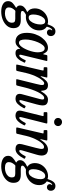

<svg xmlns="http://www.w3.org/2000/svg" viewBox="975 -1860 1055 3206"><g transform="rotate(90 1503.0 -257.5)"><path d="M-80.5 135.5Q-80.5 91 -49.8 61.2Q-19 31.5 17 11Q34.5 0.5 31.5 0Q28.5 -0.5 17.5 -11Q-8 -29.5 -8 -64Q-8 -102 19.8 -131Q47.5 -160 87 -176.5Q103 -184 102.2 -185.5Q101.5 -187 89.5 -196Q65.5 -212 53 -243.2Q40.5 -274.5 40.5 -309Q40.5 -373 71.5 -423.2Q102.5 -473.5 152.8 -502.5Q203 -531.5 260.5 -531.5Q284 -531.5 297.5 -525Q303.5 -523.5 305.5 -524.2Q307.5 -525 309.5 -531.5Q327.5 -588.5 354.2 -621.8Q381 -655 423 -655Q459 -655 481 -633.8Q503 -612.5 503 -577Q503 -548.5 486.5 -530.8Q470 -513 444.5 -513Q422 -513 407 -526.2Q392 -539.5 392 -560Q392 -573.5 398.2 -582.5Q404.5 -591.5 407.5 -596.2Q410.5 -601 402 -601Q391 -601 375.5 -582.2Q360 -563.5 348 -520Q346 -513.5 346.2 -511.5Q346.5 -509.5 351 -506.5Q375.5 -491 392 -460.2Q408.5 -429.5 408.5 -386.5Q408.5 -320 376.2 -269.2Q344 -218.5 293.2 -190Q242.5 -161.5 187.5 -161.5Q173 -161.5 162.5 -162.5Q154 -163.5 149 -162.8Q144 -162 134.5 -157Q115.5 -147 99.5 -133.2Q83.5 -119.5 83.5 -104.5Q83.5 -85.5 104.2 -80.8Q125 -76 153.5 -76Q161.5 -76 177.8 -76.2Q194 -76.5 210.8 -76.5Q227.5 -76.5 235.5 -76.5Q304.5 -76.5 337.5 -46.8Q370.5 -17 370.5 46Q370.5 107.5 331.8 153.2Q293 199 230 224.5Q167 250 94 250Q17 250 -31.8 220.5Q-80.5 191 -80.5 135.5ZM142.5 -284.5Q142 -254.5 152.5 -231.5Q163 -208.5 195 -208.5Q227 -208.5 253 -238.2Q279 -268 294.2 -314.2Q309.5 -360.5 309.5 -410Q309.5 -435.5 298.5 -460Q287.5 -484.5 255.5 -484.5Q223 -484.5 197.2 -454.5Q171.5 -424.5 157 -378.5Q142.5 -332.5 142.5 -284.5ZM71.5 22.5Q51.5 45 38 68.5Q24.5 92 24.5 123.5Q24 188 122.5 188Q160.5 188 196.8 175Q233 162 256.2 136.2Q279.5 110.5 280 71.5Q280 40.5 265 28Q250 15.5 212.5 15.5H137.5Q128.5 15.5 120.2 15.2Q112 15 99.5 14Q88 13.5 83 14.5Q78 15.5 71.5 22.5Z M944.5 -132Q918.5 -70.5 881 -29.2Q843.5 12 786 12Q752.5 12 735.5 -4.5Q718.5 -21 717 -42.5Q716.5 -49.5 717 -53.5Q717.5 -57.5 717.5 -61Q717.5 -73 708.5 -60Q687.5 -29.5 659.2 -9Q631 11.5 594.5 11.5Q526.5 11.5 487.8 -36.2Q449 -84 449 -176Q449 -251.5 471.2 -316Q493.5 -380.5 529.8 -428.5Q566 -476.5 610 -503.5Q654 -530.5 697.5 -530.5Q741 -530.5 762.5 -508.5Q784 -486.5 793.5 -464.5Q799 -450.5 802.8 -449.8Q806.5 -449 810 -464.5L819.5 -506.5Q821 -513.5 824 -516.8Q827 -520 836 -520H899.5Q915 -520 917.5 -516.2Q920 -512.5 917 -500.5L816.5 -85Q814 -75 814 -65.5Q814 -51 827.5 -51Q844.5 -51 864.5 -79.2Q884.5 -107.5 903.5 -149Q907 -156.5 908.8 -158.8Q910.5 -161 919 -157.5L938.5 -149.5Q946 -146.5 947 -143.5Q948 -140.5 944.5 -132ZM774 -357Q774 -388 767.8 -415.2Q761.5 -442.5 746.8 -459.2Q732 -476 707 -476Q680.5 -476 654.5 -445Q628.5 -414 607.2 -364.8Q586 -315.5 573 -259.2Q560 -203 560 -153Q560 -103 572.8 -74.5Q585.5 -46 616.5 -46Q639.5 -46 662.5 -68.2Q685.5 -90.5 705.5 -126.5Q725.5 -162.5 741 -204.2Q756.5 -246 765.2 -286.5Q774 -327 774 -357Z M1042 -520H1173Q1189 -520 1192.8 -518.2Q1196.5 -516.5 1193.5 -502.5L1177 -433Q1171.5 -410 1174.8 -406.5Q1178 -403 1193 -428.5Q1218.5 -470.5 1249.8 -500.5Q1281 -530.5 1321 -530.5Q1369.5 -530.5 1390.5 -506Q1411.5 -481.5 1414.5 -434Q1416 -414.5 1420.2 -414Q1424.5 -413.5 1435.5 -432.5Q1462.5 -478.5 1493.2 -504.5Q1524 -530.5 1563.5 -530.5Q1630.5 -530.5 1652 -489.5Q1673.5 -448.5 1643.5 -341L1578 -102Q1576 -95 1573.8 -83.2Q1571.5 -71.5 1571.5 -68Q1571.5 -53 1584.5 -53Q1600.5 -53 1621.8 -78.8Q1643 -104.5 1663 -145Q1667.5 -153.5 1671 -156.2Q1674.5 -159 1684 -154.5L1698.5 -147.5Q1708 -143 1709.5 -139.5Q1711 -136 1705.5 -125Q1673 -62.5 1636.2 -25.5Q1599.5 11.5 1548 11.5Q1511.5 11.5 1489.8 -5.5Q1468 -22.5 1468 -58.5Q1468 -76 1474 -96.5L1536 -327Q1547 -367.5 1555.5 -399Q1564 -430.5 1561.2 -448.8Q1558.5 -467 1535 -467Q1511 -467 1486.2 -438.2Q1461.5 -409.5 1438.5 -363Q1415.5 -316.5 1396.5 -262Q1377.5 -207.5 1364.5 -155.5L1331 -20.5Q1328 -8 1323.8 -4Q1319.5 0 1303 0H1246.5Q1224.5 0 1223 -4.2Q1221.5 -8.5 1226 -26L1301.5 -331Q1311.5 -370.5 1317.2 -401.2Q1323 -432 1318.2 -449.5Q1313.5 -467 1292.5 -467Q1270.5 -467 1245.5 -440Q1220.5 -413 1196.2 -369Q1172 -325 1152 -272Q1132 -219 1120 -166.5L1087 -21.5Q1083.5 -8 1080 -4Q1076.5 0 1059 0H1003Q980 0 978.5 -5Q977 -10 981.5 -28L1076 -434.5Q1079.5 -450 1077.8 -454Q1076 -458 1061.5 -458H1044.5Q1031 -458 1026.8 -460.8Q1022.5 -463.5 1022.5 -477.5V-497Q1022.5 -511 1025.2 -515.5Q1028 -520 1042 -520Z M1870 -698.5Q1870 -727 1890 -746Q1910 -765 1938 -765Q1966 -765 1986 -746Q2006 -727 2005.5 -698.5Q2005 -670 1985.5 -651.2Q1966 -632.5 1938 -632.5Q1910 -632.5 1890 -651.2Q1870 -670 1870 -698.5ZM1960 -494.5 1860.5 -99Q1859 -93.5 1857 -82.5Q1855 -71.5 1855 -67.5Q1855 -51 1868 -51Q1884 -51 1906.8 -79Q1929.5 -107 1949.5 -147.5Q1953.5 -155 1957.2 -158Q1961 -161 1969.5 -157L1986.5 -149.5Q1994 -146 1994.8 -142Q1995.5 -138 1991.5 -129Q1960 -65 1921.2 -26.5Q1882.5 12 1828.5 12Q1795 12 1771.2 -5Q1747.5 -22 1747.5 -59Q1747.5 -66 1749 -77Q1750.5 -88 1752.5 -95.5L1837.5 -439.5Q1840.5 -451 1837.5 -454.5Q1834.5 -458 1821.5 -458H1793.5Q1780 -458 1776.5 -461.5Q1773 -465 1773 -478V-503.5Q1773 -514.5 1777.2 -517.2Q1781.5 -520 1791.5 -520H1938.5Q1958 -520 1961.2 -515.8Q1964.5 -511.5 1960 -494.5Z M2091.5 -520H2222Q2241 -520 2244.2 -516.5Q2247.5 -513 2244.5 -498L2228 -424.5Q2222.5 -400.5 2226 -400Q2229.5 -399.5 2244.5 -423.5Q2277 -475 2315.8 -502.8Q2354.5 -530.5 2398.5 -530.5Q2432.5 -530.5 2459.5 -512.2Q2486.5 -494 2495.2 -452.5Q2504 -411 2483 -341L2413 -102Q2411 -95 2408.8 -83.2Q2406.5 -71.5 2406.5 -68Q2406.5 -51 2420.5 -51Q2438.5 -51 2461.2 -78Q2484 -105 2504 -145Q2509 -154 2512.8 -157.8Q2516.5 -161.5 2524 -157L2541.5 -148Q2548.5 -144.5 2550.5 -141.2Q2552.5 -138 2547.5 -128Q2515.5 -65 2476.5 -26.8Q2437.5 11.5 2386 11.5Q2350 11.5 2326.8 -5.5Q2303.5 -22.5 2303.5 -58.5Q2303.5 -76 2309 -96.5L2369 -327Q2380 -368 2385.2 -399Q2390.5 -430 2384 -447.2Q2377.5 -464.5 2354 -464.5Q2328.5 -464.5 2301.2 -437.5Q2274 -410.5 2248.2 -366.2Q2222.5 -322 2202 -269.8Q2181.5 -217.5 2170 -167.5L2137.5 -25Q2134.5 -12.5 2130.5 -6.2Q2126.5 0 2110.5 0H2057Q2035 0 2031 -4Q2027 -8 2031 -25.5L2127 -439.5Q2130 -452.5 2127 -455.2Q2124 -458 2112 -458H2090Q2077.5 -458 2075 -462.5Q2072.5 -467 2072.5 -480V-499.5Q2072.5 -512.5 2075.8 -516.2Q2079 -520 2091.5 -520Z M2502.5 135.5Q2502.5 91 2533.2 61.2Q2564 31.5 2600 11Q2617.5 0.5 2614.5 0Q2611.5 -0.5 2600.5 -11Q2575 -29.5 2575 -64Q2575 -102 2602.8 -131Q2630.5 -160 2670 -176.5Q2686 -184 2685.2 -185.5Q2684.5 -187 2672.5 -196Q2648.5 -212 2636 -243.2Q2623.5 -274.5 2623.5 -309Q2623.5 -373 2654.5 -423.2Q2685.5 -473.5 2735.8 -502.5Q2786 -531.5 2843.5 -531.5Q2867 -531.5 2880.5 -525Q2886.5 -523.5 2888.5 -524.2Q2890.5 -525 2892.5 -531.5Q2910.5 -588.5 2937.2 -621.8Q2964 -655 3006 -655Q3042 -655 3064 -633.8Q3086 -612.5 3086 -577Q3086 -548.5 3069.5 -530.8Q3053 -513 3027.5 -513Q3005 -513 2990 -526.2Q2975 -539.5 2975 -560Q2975 -573.5 2981.2 -582.5Q2987.5 -591.5 2990.5 -596.2Q2993.5 -601 2985 -601Q2974 -601 2958.5 -582.2Q2943 -563.5 2931 -520Q2929 -513.5 2929.2 -511.5Q2929.5 -509.5 2934 -506.5Q2958.5 -491 2975 -460.2Q2991.5 -429.5 2991.5 -386.5Q2991.5 -320 2959.2 -269.2Q2927 -218.5 2876.2 -190Q2825.5 -161.5 2770.5 -161.5Q2756 -161.5 2745.5 -162.5Q2737 -163.5 2732 -162.8Q2727 -162 2717.5 -157Q2698.5 -147 2682.5 -133.2Q2666.5 -119.5 2666.5 -104.5Q2666.5 -85.5 2687.2 -80.8Q2708 -76 2736.5 -76Q2744.5 -76 2760.8 -76.2Q2777 -76.5 2793.8 -76.5Q2810.5 -76.5 2818.5 -76.5Q2887.5 -76.5 2920.5 -46.8Q2953.5 -17 2953.5 46Q2953.5 107.5 2914.8 153.2Q2876 199 2813 224.5Q2750 250 2677 250Q2600 250 2551.2 220.5Q2502.5 191 2502.5 135.5ZM2725.5 -284.5Q2725 -254.5 2735.5 -231.5Q2746 -208.5 2778 -208.5Q2810 -208.5 2836 -238.2Q2862 -268 2877.2 -314.2Q2892.5 -360.5 2892.5 -410Q2892.5 -435.5 2881.5 -460Q2870.5 -484.5 2838.5 -484.5Q2806 -484.5 2780.2 -454.5Q2754.5 -424.5 2740 -378.5Q2725.5 -332.5 2725.5 -284.5ZM2654.5 22.5Q2634.5 45 2621 68.5Q2607.5 92 2607.5 123.5Q2607 188 2705.5 188Q2743.5 188 2779.8 175Q2816 162 2839.2 136.2Q2862.5 110.5 2863 71.5Q2863 40.5 2848 28Q2833 15.5 2795.5 15.5H2720.5Q2711.5 15.5 2703.2 15.2Q2695 15 2682.5 14Q2671 13.5 2666 14.5Q2661 15.5 2654.5 22.5Z"/></g></svg>

Font: Besley* Narrow Medium
Style: Italic
Weight: 500
Width: 4
Italic angle: -13°
Designer: Owen Earl
Foundry: indestructible type*
Version: Version 3.000; ttfautohint (v1.8.3)